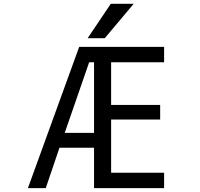

<svg xmlns="http://www.w3.org/2000/svg" viewBox="-20 -976 1040 998"><path d="M316.4 -285.2H468.8V-652.3H443.4ZM435.5 -777.3 555.7 -956.1H674.8L524.4 -777.3ZM557.6 -652.3V-430.7H812.5V-354.5H557.6V-78.1H833V2H468.8V-208H289.1L217.8 2H125L391.6 -732.4H833V-652.3Z"/></svg>

Font: GenEi Gothic M Regular
Style: Regular
Weight: 400
Designer: o_tamon (Modified); [Source Han Sans]
Ryoko NISHIZUKA  (kana & ideographs); Paul D. Hunt (Latin, Greek & Cyrillic); Wenl
Version: Version 1.1a;Original Version 1.004